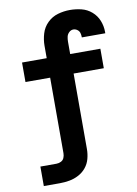

<svg xmlns="http://www.w3.org/2000/svg" viewBox="-102 -825 781 1096"><g transform="rotate(-10 288.0 -277.0)"><path d="M61 205H154Q182 205 210 200Q238 195 263.5 181.5Q289 168 307 146Q325 124 332.5 96Q340 68 340 40V-398H515V-511H340V-583Q340 -597 343 -611Q346 -625 357 -635.5Q368 -646 382 -646Q394 -646 404.5 -638.5Q415 -631 418.5 -619.5Q422 -608 422 -595V-593H558V-602Q558 -635 545.5 -666.5Q533 -698 507 -720.5Q481 -743 448 -751Q415 -759 382 -759Q346 -759 311.5 -749Q277 -739 251 -713.5Q225 -688 214.5 -653Q204 -618 204 -583V-511H61V-398H204V40Q204 54 198.5 67Q193 80 180 86Q167 92 154 92H61Z"/></g></svg>

Font: Iosevka Sparkle Extrabold
Style: Regular
Weight: 800
Designer: Belleve Invis
Foundry: Belleve Invis
Version: Version 4.5.0; ttfautohint (v1.8.3)